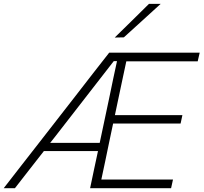

<svg xmlns="http://www.w3.org/2000/svg" viewBox="-56 -990 1071 1010"><path d="M-36.5 0Q7.5 -56.5 57.5 -121Q107.5 -185 151.5 -241.5L344.5 -489.5Q391.5 -550 434 -605Q476.5 -659.5 518.5 -713H994.5L984 -667.5H608.5Q598 -619 588 -571.5Q578 -524 566.5 -470L548.5 -384.5H903.5L894 -340H539L518.5 -243Q507.5 -189.5 497.5 -141.8Q487.5 -94 477 -45.5H854L844 0H418Q428.5 -50.5 438.5 -97.5Q448.5 -144 459.5 -195.5H175Q137 -147 98 -97Q59 -47 22.5 0ZM233 -270 208 -238.5H468.5L518 -472Q529.5 -528 539.5 -575.5Q549.5 -623 559.5 -668.5H542.5ZM547.5 -792.5Q594 -838 638 -881.2Q682 -924.5 727.5 -969.5H789Q740.5 -925 692.5 -881.5L595.5 -793.5Z"/></svg>

Font: Heraclito ExtraLight
Style: Italic
Weight: 200
Italic angle: -12°
Designer: Kostas Bartsokas (font) & Cristiano Sobral (main changes)
Foundry: Kostas Bartsokas (font) & Cristiano Sobral (main changes)
Version: Version 1.00;July 8, 2020;FontCreator 13.0.0.2655 64-bit